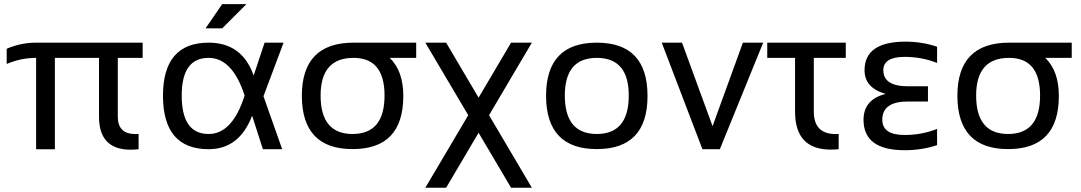

<svg xmlns="http://www.w3.org/2000/svg" viewBox="-20 -718 5202 924"><path d="M12.2 -483.4Q80.6 -512.7 153.8 -512.7H666.5V-439.5H546.9V-156.2Q546.9 -72.8 632.3 -72.8Q639.6 -72.8 647 -73.2V0Q627 2.4 608.9 2.4Q456.5 2.4 456.5 -156.2V-439.5H244.1V0.5H153.8V-439.5Q80.6 -439.5 12.2 -410.2Z M764.2 -256.3Q764.2 -512.7 983.9 -512.7Q1145.5 -512.7 1200.7 -354.5L1253.4 -512.7H1344.7L1248 -254.9L1337.9 0H1245.1L1193.4 -161.1Q1131.8 0 983.9 0Q765.1 0 764.2 -256.3ZM983.9 -73.2Q1098.6 -73.2 1157.2 -258.3Q1098.6 -439.5 983.9 -439.5Q854.5 -439.5 854.5 -258.3Q854.5 -73.2 983.9 -73.2ZM1049.3 -698.2H1166L1049.3 -581.5H969.2Z M1676.8 -73.2Q1830.6 -73.2 1830.6 -258.3Q1830.6 -439.5 1681.6 -439.5Q1522.9 -439.5 1522.9 -258.3Q1522.9 -73.2 1676.8 -73.2ZM1432.6 -256.3Q1432.6 -512.7 1681.6 -512.7H1982.9V-439.5H1855.5Q1920.9 -376.5 1920.9 -256.3Q1920.9 -0.5 1676.8 -0.5Q1433.6 -0.5 1432.6 -256.3Z M2233.4 -163.6 2026.9 -512.7H2127L2283.2 -248L2439.5 -512.7H2539.6L2333.5 -163.6L2539.6 185.5H2439.5L2283.2 -79.1L2127 185.5H2026.9Z M2852.1 -73.2Q3005.9 -73.2 3005.9 -258.3Q3005.9 -439.5 2852.1 -439.5Q2698.2 -439.5 2698.2 -258.3Q2698.2 -73.2 2852.1 -73.2ZM2607.9 -256.3Q2607.9 -512.7 2852.1 -512.7Q3096.2 -512.7 3096.2 -256.3Q3096.2 -0.5 2852.1 -0.5Q2608.9 -0.5 2607.9 -256.3Z M3164.6 -512.7H3262.2L3409.2 -110.8L3555.2 -512.7H3652.8L3444.3 0H3360.4Z M3672.4 -512.7H4050.3V-439.5H3896.5V-180.7Q3896.5 -72.8 4002 -72.8Q4008.8 -72.8 4016.1 -73.2V0Q3996.1 2 3978.5 2Q3806.2 2 3806.2 -180.7V-439.5H3672.4Z M4489.7 -415Q4416.5 -444.3 4333.5 -444.3Q4231 -444.3 4231 -379.9Q4231 -302.7 4350.6 -302.7H4445.8V-229.5H4349.1Q4226.1 -229.5 4226.1 -141.6Q4226.1 -68.4 4333.5 -68.4Q4416.5 -68.4 4489.7 -97.7V-19.5Q4416.5 4.9 4333.5 4.9Q4135.7 4.9 4135.7 -141.6Q4135.7 -239.3 4242.2 -266.1Q4140.6 -294.9 4140.6 -379.9Q4140.6 -517.6 4338.4 -517.6Q4416.5 -517.6 4489.7 -493.2Z M4831.5 -73.2Q4985.4 -73.2 4985.4 -258.3Q4985.4 -439.5 4836.4 -439.5Q4677.7 -439.5 4677.7 -258.3Q4677.7 -73.2 4831.5 -73.2ZM4587.4 -256.3Q4587.4 -512.7 4836.4 -512.7H5137.7V-439.5H5010.3Q5075.7 -376.5 5075.7 -256.3Q5075.7 -0.5 4831.5 -0.5Q4588.4 -0.5 4587.4 -256.3Z"/></svg>

Font: Sansation
Style: Regular
Weight: 400
Designer: Bernd Montag
Version: Version 1.301